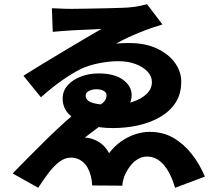

<svg xmlns="http://www.w3.org/2000/svg" viewBox="-20 -823 1040 910"><path d="M226 -784Q234 -784 250.5 -783Q267 -782 286 -781.5Q305 -781 320 -781Q330 -781 357.5 -781.5Q385 -782 420.5 -782.5Q456 -783 492.5 -784Q529 -785 559 -786Q589 -787 604 -789Q625 -791 645.5 -795.5Q666 -800 677 -803L750 -707Q729 -701 701.5 -691.5Q674 -682 644 -670Q614 -658 584 -644Q554 -630 530 -616Q546 -618 562.5 -618.5Q579 -619 593 -619Q669 -619 724 -593Q779 -567 809 -525.5Q839 -484 839 -436Q839 -378 812.5 -337Q786 -296 740 -269Q694 -242 636 -229Q578 -216 514 -216Q450 -216 396 -232Q342 -248 309.5 -279Q277 -310 277 -356Q277 -392 300.5 -418.5Q324 -445 363 -460Q402 -475 446 -475Q522 -475 563 -445Q604 -415 604 -372Q604 -344 588 -319Q572 -294 544 -276Q543 -275 532 -272.5Q521 -270 515 -269Q499 -259 476.5 -242.5Q454 -226 429.5 -207Q405 -188 382 -171Q402 -170 422 -163Q442 -156 461.5 -141Q481 -126 497 -97Q522 -130 553 -152Q584 -174 619 -186Q654 -198 690 -198Q752 -198 801 -170Q850 -142 888 -94Q926 -46 951 14L810 67Q788 -6 754.5 -43.5Q721 -81 678 -81Q654 -81 633.5 -69Q613 -57 597 -36Q581 -15 569 13Q566 21 563 34Q560 47 560 57L417 56Q416 40 414.5 30.5Q413 21 410 9Q398 -34 373.5 -55Q349 -76 317 -76Q287 -76 260.5 -55.5Q234 -35 209.5 -2.5Q185 30 161 67L40 -1Q74 -36 116.5 -79Q159 -122 204 -166Q249 -210 291.5 -248Q334 -286 367 -310Q371 -311 383 -310.5Q395 -310 407.5 -310.5Q420 -311 425 -311Q451 -322 464 -332.5Q477 -343 481 -352.5Q485 -362 485 -371Q485 -384 472 -392Q459 -400 436 -400Q424 -400 412.5 -396.5Q401 -393 393.5 -386.5Q386 -380 386 -369Q386 -357 396.5 -347Q407 -337 435 -331.5Q463 -326 514 -326Q566 -326 608 -340Q650 -354 675 -378Q700 -402 700 -434Q700 -462 679 -484Q658 -506 622.5 -519.5Q587 -533 541 -533Q498 -533 450 -523.5Q402 -514 365 -497Q326 -478 277 -444Q228 -410 174 -362L91 -464Q127 -487 175 -516Q223 -545 274.5 -576Q326 -607 374.5 -635.5Q423 -664 461 -686Q450 -685 429 -684Q408 -683 381.5 -682Q355 -681 327.5 -679.5Q300 -678 274.5 -676Q249 -674 230 -672Z"/></svg>

Font: Noto Sans JP Thin ExtraBold
Style: Regular
Weight: 800
Version: Version 2.004-H2;hotconv 1.0.118;makeotfexe 2.5.65603